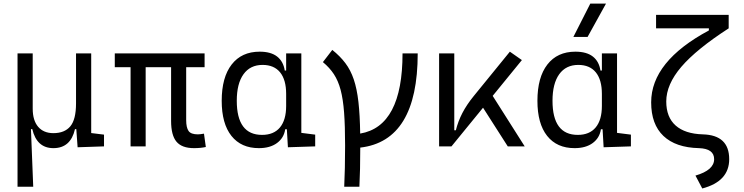

<svg xmlns="http://www.w3.org/2000/svg" viewBox="-20 -815 4142 1069"><path d="M277.3 9.8Q184.6 9.8 159.7 -96.2H152.3L165 224.6H77.6V-517.6H162.1V-210Q162.1 -144.5 192.4 -109.1Q222.7 -73.7 277.3 -73.7Q339.8 -73.7 371.6 -111.8Q403.3 -149.9 403.3 -239.3V-517.6H487.8V-74.2L559.1 -65.4V0L412.1 4.9L404.8 -96.2H397.5Q373.5 9.8 277.3 9.8Z M1060.1 9.8Q992.7 9.8 962.6 -26.1Q932.6 -62 932.6 -141.6V-440.9H791V0H707V-440.9H619.1V-517.6H1119.1V-440.9H1016.6V-146.5Q1016.6 -105 1029.8 -85.9Q1043 -66.9 1081.5 -66.9Q1087.9 -66.9 1095.9 -67.9Q1104 -68.8 1115.7 -70.8L1126 3.4Q1097.7 9.8 1060.1 9.8Z M1421.4 9.8Q1322.8 9.8 1268.6 -58.3Q1214.4 -126.5 1214.4 -253.9Q1214.4 -384.3 1269.8 -455.8Q1325.2 -527.3 1425.8 -527.3Q1488.3 -527.3 1522.9 -500.2Q1557.6 -473.1 1565.4 -422.4H1573.2V-517.6H1657.7V-75.2L1734.9 -65.4V0L1583 4.9L1577.1 -95.2H1567.9Q1561 -47.4 1522.5 -18.8Q1483.9 9.8 1421.4 9.8ZM1573.2 -225.1V-292.5Q1573.2 -370.6 1539.6 -412.1Q1505.9 -453.6 1441.9 -453.6Q1373 -453.6 1335.7 -401.6Q1298.3 -349.6 1298.3 -253.9Q1298.3 -64 1439 -64Q1504.4 -64 1538.8 -105.5Q1573.2 -147 1573.2 -225.1Z M1896.5 224.6Q1898.9 176.8 1900.1 119.4Q1901.4 62 1901.4 -4.9Q1901.4 -113.3 1895.8 -188.2Q1890.1 -263.2 1876.5 -314.5Q1862.8 -365.7 1838.9 -402.1Q1814.9 -438.5 1777.8 -469.2L1830.1 -537.1Q1873.5 -502.4 1902.8 -463.6Q1932.1 -424.8 1949.7 -372.8Q1967.3 -320.8 1975.6 -247.6Q1983.9 -174.3 1985.4 -71.3Q2221.2 -111.3 2221.2 -517.6H2305.7Q2305.7 -30.3 1985.8 6.8Q1985.8 69.8 1984.6 124.3Q1983.4 178.7 1981 224.6Z M2424.8 0V-517.6H2509.3V-89.8H2518.1Q2530.3 -139.2 2554.4 -185.8Q2578.6 -232.4 2617.7 -280.3L2818.8 -527.3L2885.7 -480.5L2723.1 -281.2L2901.4 0H2807.1L2669.4 -215.3L2493.7 0Z M3179.2 9.8Q3080.6 9.8 3026.4 -58.3Q2972.2 -126.5 2972.2 -253.9Q2972.2 -384.3 3027.6 -455.8Q3083 -527.3 3183.6 -527.3Q3246.1 -527.3 3280.8 -500.2Q3315.4 -473.1 3323.2 -422.4H3331.1V-517.6H3415.5V-75.2L3492.7 -65.4V0L3340.8 4.9L3335 -95.2H3325.7Q3318.8 -47.4 3280.3 -18.8Q3241.7 9.8 3179.2 9.8ZM3331.1 -225.1V-292.5Q3331.1 -370.6 3297.4 -412.1Q3263.7 -453.6 3199.7 -453.6Q3130.9 -453.6 3093.5 -401.6Q3056.2 -349.6 3056.2 -253.9Q3056.2 -64 3196.8 -64Q3262.2 -64 3296.6 -105.5Q3331.1 -147 3331.1 -225.1ZM3172.4 -609.4 3266.6 -794.9H3354L3251.5 -609.4Z M3890.1 234.4 3852.1 162.6Q3956.1 132.3 3956.1 71.3Q3956.1 12.7 3871.6 9.8Q3742.2 6.8 3673.8 -58.1Q3605.5 -123 3605.5 -245.1Q3605.5 -473.1 3926.8 -645.5V-657.2H3632.8V-732.4H4037.1V-657.2Q3857.4 -541 3773.4 -442.9Q3689.5 -344.7 3689.5 -250Q3689.5 -162.6 3741.7 -116.2Q3793.9 -69.8 3893.1 -66.9Q4040 -63 4040 71.3Q4040 194.8 3890.1 234.4Z"/></svg>

Font: Cascadia Mono SemiLight
Style: Regular
Weight: 350
Monospace: yes
Designer: Aaron Bell
Foundry: Saja Typeworks
Version: Version 2404.023; ttfautohint (v1.8.4)